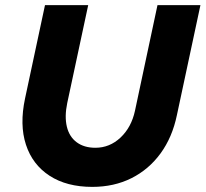

<svg xmlns="http://www.w3.org/2000/svg" viewBox="-20 -720 804 751"><path d="M341 11Q241 11 174 -32.5Q107 -76 81.5 -154Q56 -232 78 -335L156 -700H325L243 -317Q232 -264 241.5 -224.5Q251 -185 280 -163.5Q309 -142 353 -142Q409 -142 451.5 -182Q494 -222 508 -287L596 -700H764L672 -270Q654 -183 608 -120Q562 -57 494 -23Q426 11 341 11Z"/></svg>

Font: Red Hat Text VF
Style: Italic
Weight: 300
Italic angle: -12°
Designer: Pentagram, MCKL
Foundry: Pentagram, MCKL
Version: Version 1.023